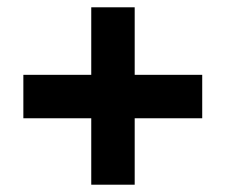

<svg xmlns="http://www.w3.org/2000/svg" viewBox="-20 -617 619 526"><path d="M349 -412H534V-293H349V-111H230V-293H44V-412H230V-597H349Z"/></svg>

Font: Noto Sans Thaana ExtraBold
Style: Regular
Weight: 800
Designer: David Williams
Foundry: Google Inc.
Version: Version 3.001; ttfautohint (v1.8.4.7-5d5b)